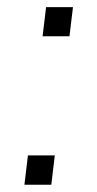

<svg xmlns="http://www.w3.org/2000/svg" viewBox="-20 -520 272 537"><path d="M99.1 -418.5 108.9 -500H184.1L174.3 -418.5ZM48.3 -3.4 58.1 -85.4H133.3L123.5 -3.4Z"/></svg>

Font: Muli
Style: ExtraLightItalic
Weight: 200
Italic angle: -7°
Designer: Vernon Adams
Foundry: newtypography
Version: Version 2.0; ttfautohint (v1.00rc1.2-2d82) -l 8 -r 50 -G 200